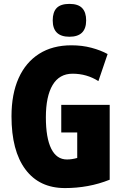

<svg xmlns="http://www.w3.org/2000/svg" viewBox="-20 -957 633 987"><path d="M294.9 -418H543.9V-33.2Q488.8 -11.2 431.4 -0.7Q374 9.8 314 9.8Q182.1 9.8 110.6 -86.2Q39.1 -182.1 39.1 -358.9Q39.1 -473.6 75.7 -555.2Q112.3 -636.7 181.2 -680.4Q250 -724.1 347.2 -724.1Q402.3 -724.1 450 -711.4Q497.6 -698.7 533.2 -679.2L485.8 -540Q426.3 -578.1 353 -578.1Q285.2 -578.1 250.5 -520Q215.8 -461.9 215.8 -354Q215.8 -248 243.4 -192.6Q271 -137.2 324.2 -137.2Q349.6 -137.2 377 -145V-275.9H294.9ZM336.9 -937Q381.8 -937 402.3 -915.5Q422.9 -894 422.9 -852.1Q422.9 -768.1 336.9 -768.1Q251 -768.1 251 -852.1Q251 -895 271.5 -916Q292 -937 336.9 -937Z"/></svg>

Font: Open Sans Condensed ExtraBold
Style: Regular
Weight: 800
Width: 3
Designer: Monotype Design Team
Foundry: Monotype Imaging Inc.
Version: Version 3.000; ttfautohint (v1.8.4)